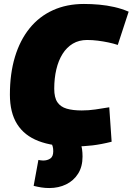

<svg xmlns="http://www.w3.org/2000/svg" viewBox="-20 -730 670 970"><path d="M352 10Q246 10 174.5 -17.5Q103 -45 66.5 -103Q30 -161 30 -252Q30 -358 55.5 -442.5Q81 -527 129.5 -587Q178 -647 247.5 -678.5Q317 -710 404 -710Q443 -710 481.5 -706.5Q520 -703 557.5 -694.5Q595 -686 630 -671L575 -503Q554 -510 528 -515.5Q502 -521 474.5 -524.5Q447 -528 420 -528Q379 -528 348 -509.5Q317 -491 296 -457.5Q275 -424 264.5 -379Q254 -334 254 -282Q254 -237 270 -213.5Q286 -190 317 -181Q348 -172 393 -172Q428 -172 462 -177Q496 -182 532 -188L544 -14Q493 -1 447.5 4.5Q402 10 352 10ZM150 209 174 78Q179 79 185.5 80Q192 81 198 81Q219 81 234 71Q249 61 249 34Q249 20 246.5 11Q244 2 239 -8L386 -9Q392 6 394.5 23.5Q397 41 397 61Q397 112 374.5 147.5Q352 183 314 201.5Q276 220 229 220Q208 220 189 217Q170 214 150 209Z"/></svg>

Font: Georama ExtraCondensed Thin Black
Style: Italic
Weight: 900
Italic angle: -9°
Version: Version 1.001